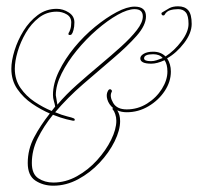

<svg xmlns="http://www.w3.org/2000/svg" viewBox="-20 -580 628 609"><path d="M160 -552Q180 -552 198 -540.5Q216 -529 216 -509Q216 -495 213 -484.5Q210 -474 208 -473Q207 -469 201 -469Q195 -469 198 -476Q200 -478 203 -487Q206 -496 206 -509Q206 -526 191.5 -534.5Q177 -543 160 -543Q128 -543 103.5 -524Q79 -505 62 -476Q45 -447 36 -416.5Q27 -386 27 -362Q27 -327 45 -301Q63 -275 90 -257Q117 -239 144 -228Q149 -234 155 -242Q154 -249 151 -259Q148 -269 148 -279Q148 -315 167 -354Q186 -393 216 -429.5Q246 -466 281.5 -495Q317 -524 350 -541.5Q383 -559 407 -559Q443 -559 443 -528Q443 -500 413.5 -466.5Q384 -433 338.5 -394.5Q293 -356 243.5 -313Q194 -270 155 -224Q176 -215 192.5 -211Q209 -207 213 -205Q218 -203 217 -199Q217 -197 212 -197Q210 -197 191.5 -201.5Q173 -206 148 -216Q118 -179 99.5 -141Q81 -103 81 -63Q81 -28 101.5 -14.5Q122 -1 149 -1Q188 -1 224 -21Q260 -41 288 -72Q316 -103 332.5 -136.5Q349 -170 349 -197Q349 -208 345.5 -218Q342 -228 339 -231Q334 -236 339 -237Q325 -249 320.5 -264.5Q316 -280 322 -291Q325 -297 329 -297Q332 -297 334 -294Q336 -291 334 -288Q327 -274 339 -253.5Q351 -233 382 -233Q417 -233 446.5 -251.5Q476 -270 493.5 -298Q511 -326 511 -353Q511 -376 502 -389Q478 -378 460 -378Q425 -378 425 -395Q425 -403 436 -409.5Q447 -416 466 -416Q490 -416 505 -401Q533 -419 555.5 -449Q578 -479 578 -504Q578 -530 569.5 -540.5Q561 -551 545 -551Q531 -551 519.5 -547.5Q508 -544 502 -533Q501 -531 498 -531Q494 -531 492.5 -535Q491 -539 495 -541Q506 -548 517 -554Q528 -560 545 -560Q566 -560 577 -547.5Q588 -535 588 -504Q588 -475 564 -443.5Q540 -412 510 -395Q522 -377 522 -353Q522 -321 502.5 -291.5Q483 -262 451 -243Q419 -224 382 -224Q365 -224 352 -230Q361 -216 361 -196Q361 -167 343.5 -131.5Q326 -96 296 -64Q266 -32 228 -11.5Q190 9 149 9Q117 9 92.5 -7Q68 -23 68 -63Q68 -106 88 -144Q108 -182 138 -220Q110 -232 82 -251Q54 -270 35 -297.5Q16 -325 16 -362Q16 -387 26 -419.5Q36 -452 54.5 -482Q73 -512 99.5 -532Q126 -552 160 -552ZM162 -248Q189 -280 224.5 -311.5Q260 -343 296.5 -373.5Q333 -404 364 -432Q395 -460 414 -484.5Q433 -509 433 -528Q433 -551 407 -551Q385 -551 353 -533Q321 -515 287 -485.5Q253 -456 223.5 -420Q194 -384 175.5 -347Q157 -310 157 -278ZM459 -386Q468 -386 477 -389Q486 -392 496 -396Q486 -408 466 -408Q437 -408 437 -395Q437 -386 459 -386Z"/></svg>

Font: Kapakana Light
Style: Regular
Weight: 300
Designer: Kyosuke Nagai
Version: Version 1.000